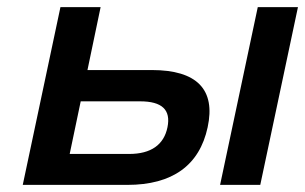

<svg xmlns="http://www.w3.org/2000/svg" viewBox="-20 -520 858 540"><path d="M44 0H338C465 0 541 -55 564 -162C587 -268 534 -323 407 -323H226L263 -500H150ZM176 -87 207 -235H374C436 -235 461 -211 451 -162C441 -113 405 -87 343 -87ZM599 0H712L818 -500H705Z"/></svg>

Font: LT Wave Medium
Style: Italic
Weight: 500
Designer: Daniel Lyons
Version: Version 2.5 (Glyphs App)